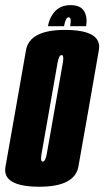

<svg xmlns="http://www.w3.org/2000/svg" viewBox="-50 -723 406 748"><path d="M103 4.5Q-3.5 4.5 -25 -38Q-32.5 -53.5 -28.5 -74.5Q-14.5 -153.5 11.5 -300.5Q37.5 -448 51.2 -527.2Q65 -606.5 203.5 -606.5Q310 -606.5 331 -564Q339 -548.5 335 -527Q321.5 -448 295.5 -300.5Q269.5 -153.5 255.5 -74.5Q241.5 4.5 103 4.5ZM116.5 -93.5Q127 -93.5 132.5 -124.8Q138 -156 163.5 -300.5Q189 -445.5 194.5 -477Q199.5 -504.5 192.5 -508Q191 -508.5 190 -508.5Q179.5 -508.5 174 -477Q168.5 -445.5 143 -300.5Q117.5 -156 112 -124.5Q107 -97.5 114 -94Q115.5 -93.5 116.5 -93.5ZM225 -703Q263.5 -703 277.5 -679.8Q291.5 -656.5 285.5 -621H223.5Q226.5 -640.5 225 -648Q223.5 -655.5 217 -655.5Q205.5 -655.5 199.5 -621H137Q143 -656.5 165.2 -679.8Q187.5 -703 225 -703Z"/></svg>

Font: Anybody UltraCondensed Regular
Style: Bold Italic
Weight: 700
Width: 1
Italic angle: -10°
Designer: Tyler Finck
Foundry: Etcetera Type Company
Version: Version 1.010; ttfautohint (v1.8.3) -l 8 -r 50 -G 200 -x 14 